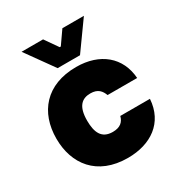

<svg xmlns="http://www.w3.org/2000/svg" viewBox="-180 -883 952 1016"><g transform="rotate(-30 296.5 -375.0)"><path d="M307.6 9.3C447.3 9.3 554.2 -62.5 563.5 -203.6H382.3C374 -170.9 352.1 -149.9 306.6 -149.9C237.3 -149.9 218.3 -199.2 217.8 -268.1C217.3 -358.4 253.9 -386.2 304.2 -386.2C351.1 -386.2 368.2 -361.8 379.4 -333H560.1C550.8 -463.9 454.6 -544.9 309.1 -544.9C124.5 -544.9 29.3 -428.2 29.3 -268.1C29.3 -114.3 118.7 9.3 307.6 9.3ZM99.6 -758.8 221.7 -588.4H358.4L480.5 -758.8H349.1L293.5 -679.2H286.6L231 -758.8Z"/></g></svg>

Font: Wand UI Pro Black
Style: Regular
Weight: 900
Designer: Andreas Faust
Version: Version 1.003;FEAKit 1.0